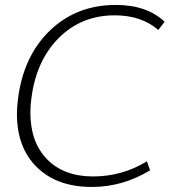

<svg xmlns="http://www.w3.org/2000/svg" viewBox="-20 -743 718 774"><path d="M350.6 10.7Q210 10.7 129.2 -68.4Q48.3 -147.5 48.3 -283.2Q48.3 -309.6 52.2 -342.3Q73.7 -516.1 180.9 -619.6Q288.1 -723.1 447.3 -723.1Q571.8 -723.1 643.6 -655.3L618.2 -622.1Q550.3 -681.2 442.4 -681.2Q307.6 -681.2 216.1 -589.1Q124.5 -497.1 106 -342.3Q102.5 -316.4 102.5 -288.6Q102.5 -169.9 169.9 -100.8Q237.3 -31.7 355.5 -31.7Q472.7 -31.7 572.3 -92.8L585 -56.2Q473.6 10.7 350.6 10.7Z"/></svg>

Font: Muli
Style: ExtraLightItalic
Weight: 200
Italic angle: -7°
Designer: Vernon Adams
Foundry: newtypography
Version: Version 2.0; ttfautohint (v1.00rc1.2-2d82) -l 8 -r 50 -G 200